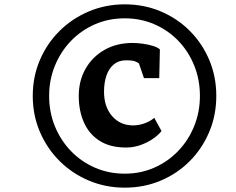

<svg xmlns="http://www.w3.org/2000/svg" viewBox="-20 -931 1089 885"><path d="M131 -489Q131 -578 164 -654.8Q197 -731.5 255.2 -789Q313.5 -846.5 390.5 -878.8Q467.5 -911 555 -911Q643.5 -911 720.2 -878.8Q797 -846.5 854.5 -789Q912 -731.5 944.5 -654.8Q977 -578 977 -489Q977 -400 944.5 -323Q912 -246 854.5 -188.2Q797 -130.5 720.2 -98.2Q643.5 -66 555 -66Q467.5 -66 390.5 -98.2Q313.5 -130.5 255.2 -188.2Q197 -246 164 -323Q131 -400 131 -489ZM206.5 -489Q206.5 -414 233 -349Q259.5 -284 307 -234.8Q354.5 -185.5 418 -158Q481.5 -130.5 555 -130.5Q628.5 -130.5 691.8 -158.5Q755 -186.5 802 -235.8Q849 -285 875.2 -350Q901.5 -415 901.5 -489Q901.5 -564 875.2 -629Q849 -694 802 -742.8Q755 -791.5 691.8 -819Q628.5 -846.5 555 -846.5Q480 -846.5 416.5 -818.5Q353 -790.5 306 -741.2Q259 -692 232.8 -627.2Q206.5 -562.5 206.5 -489ZM561 -251Q487.5 -251 439 -282Q390.5 -313 366.8 -366.8Q343 -420.5 343 -489Q343 -558.5 374.2 -613.8Q405.5 -669 461.5 -701Q517.5 -733 591 -733Q612.5 -733 638.2 -729.5Q664 -726 685.8 -719.2Q707.5 -712.5 717 -703L714 -571H643.5L620.5 -638.5Q614.5 -643.5 602.5 -648.2Q590.5 -653 561 -653Q527 -653 504.2 -634Q481.5 -615 470.5 -582.2Q459.5 -549.5 459.5 -508Q459.5 -438.5 496.8 -395.8Q534 -353 593.5 -353Q621 -353 647.8 -363Q674.5 -373 691 -388L724.5 -327Q711 -309.5 686 -292Q661 -274.5 628.8 -262.8Q596.5 -251 561 -251Z"/></svg>

Font: Merriweather Light 18pt Black
Style: Italic
Weight: 900
Italic angle: -7.8°
Version: Version 2.101